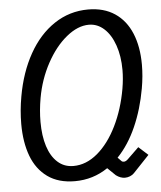

<svg xmlns="http://www.w3.org/2000/svg" viewBox="-53 -781 706 843"><g transform="rotate(-5 300.0 -360.0)"><path d="M30.5 -259.5Q30.5 -318.5 41.5 -380Q60 -485 105 -565.2Q150 -645.5 217.2 -690.2Q284.5 -735 366.5 -735Q435.5 -735 483.8 -702.8Q532 -670.5 556.5 -611.5Q581 -552.5 581 -473Q581 -422.5 571.5 -369Q555.5 -278.5 522 -202.8Q488.5 -127 439 -75.5L454 -60Q458 -55.5 465 -55.5Q474 -55.5 484 -65.5L533.5 -113.5L575 -76L504 -1Q496.5 6.5 485.8 10.8Q475 15 464 15Q444 15 424.5 0.5L389.5 -33.5Q324 11 244 11Q171.5 11 123.8 -23.2Q76 -57.5 53.2 -118.2Q30.5 -179 30.5 -259.5ZM486.5 -375Q494 -418.5 494 -457.5Q494 -518.5 477.2 -566.5Q460.5 -614.5 431 -641.2Q401.5 -668 364 -668Q315 -668 265 -627.2Q215 -586.5 177.2 -517Q139.5 -447.5 125 -366Q115.5 -312 115.5 -261.5Q115.5 -200 130.2 -153.8Q145 -107.5 173.8 -81.8Q202.5 -56 243 -56Q299.5 -56 349.5 -98.2Q399.5 -140.5 435.2 -213.2Q471 -286 486.5 -375Z"/></g></svg>

Font: JuliaMono Light
Style: Italic
Weight: 300
Italic angle: -9°
Monospace: yes
Designer: cormullion
Foundry: corm
Version: Version 0.054; ttfautohint (v1.8.4)